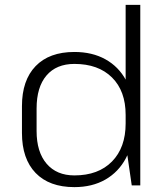

<svg xmlns="http://www.w3.org/2000/svg" viewBox="-20 -760 685 787"><path d="M285 7Q182 7 126 -51Q70 -109 70 -215V-325Q70 -431 126 -489Q182 -547 285 -547Q358 -547 412 -517Q466 -487 496 -432Q526 -377 526 -301V-244Q526 -168 496 -111.5Q466 -55 412 -24Q358 7 285 7ZM285 -41Q383 -41 439 -98Q495 -155 495 -254V-289Q495 -387 439 -442.5Q383 -498 285 -498Q211 -498 170.5 -450.5Q130 -403 130 -315V-223Q130 -137 171 -89Q212 -41 285 -41ZM495 -172V-740H555V0H520Z"/></svg>

Font: Pathway Extreme 8pt Thin
Style: Regular
Weight: 100
Designer: Eduardo Rodriguez Tunni
Foundry: Eduardo Rodriguez Tunni
Version: Version 1.000